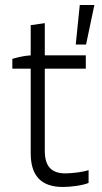

<svg xmlns="http://www.w3.org/2000/svg" viewBox="-20 -740 407 763"><path d="M281 -563H322L355 -720H297ZM230 3C262 3 308 -3 332 -13V-64C309 -56 265 -51 240 -51C187 -51 158 -76 158 -141V-467H321V-520H158V-648L102 -640V-520C79 -519 48 -512 29 -506V-467H102V-131C102 -41 144 3 230 3Z"/></svg>

Font: Fixel Text Light
Style: Regular
Weight: 300
Width: 4
Designer: AlfaBravo + MacPaw
Foundry: Kyrylo Tkachov, Marchela Mozhyna, Serhii Makarenko, Maria Weinstein, Zakhar Kryvoshyya
Version: Version 1.211